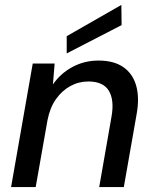

<svg xmlns="http://www.w3.org/2000/svg" viewBox="-20 -760 627 780"><path d="M25 0 113 -502H202L195 -417Q226 -462 274.5 -488Q323 -514 380 -514Q443 -514 481.5 -487Q520 -460 533.5 -411Q547 -362 535 -296L483 0H383L433 -286Q445 -354 422 -391.5Q399 -429 339 -429Q300 -429 266 -410.5Q232 -392 207.5 -357.5Q183 -323 173 -272L125 0ZM251 -543V-613L473 -740L474 -658Z"/></svg>

Font: DM Sans 16pt Medium
Style: Italic
Weight: 500
Italic angle: -10°
Version: Version 4.004;gftools[0.9.30]